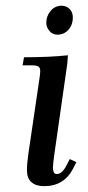

<svg xmlns="http://www.w3.org/2000/svg" viewBox="-20 -637 303 664"><path d="M58.1 -411.1 63 -439Q151.4 -439 214.8 -445.8L212.9 -418L168 -104Q163.1 -68.8 163.1 -58.1Q163.1 -35.2 175.8 -35.2Q194.8 -35.2 210 -64.9L221.2 -86.9L244.1 -76.2L232.9 -54.2Q201.7 6.8 132.8 6.8Q104 6.8 88.6 -7.1Q73.2 -21 73.2 -47.9Q73.2 -71.8 78.1 -105L116.2 -363.8Q119.1 -380.9 119.1 -391.1Q119.1 -402.8 112.8 -407Q106.4 -411.1 88.9 -411.1ZM140.1 -558.1Q140.1 -582 155.3 -599.6Q170.4 -617.2 192.9 -617.2Q209 -617.2 220.5 -606.2Q231.9 -595.2 231.9 -576.2Q231.9 -551.3 216.8 -534.2Q201.7 -517.1 178.2 -517.1Q162.1 -517.1 151.1 -529.8Q140.1 -542.5 140.1 -558.1Z"/></svg>

Font: Dihjauti S
Style: Bold Italic
Weight: 700
Italic angle: -9°
Designer: T. Christopher White
Version: Version 3.0.0